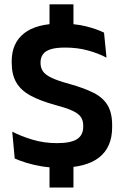

<svg xmlns="http://www.w3.org/2000/svg" viewBox="-20 -761 573 886"><path d="M319 -583.5H208.5V-741H319ZM319 104.5H208.5V-66H319ZM255 13Q210.5 13 171.8 6.5Q133 0 101.8 -9.8Q70.5 -19.5 48 -29.5L36.5 -153.5Q75.5 -133 129 -116.8Q182.5 -100.5 243 -100.5Q307 -100.5 335.5 -119Q364 -137.5 364 -176V-181.5Q364 -206.5 351.8 -222.8Q339.5 -239 311 -251.5Q282.5 -264 233.5 -277Q164.5 -296 120.2 -320.2Q76 -344.5 55 -380.8Q34 -417 34 -472V-478Q34 -562 90.8 -607Q147.5 -652 258.5 -652Q327.5 -652 377 -639.5Q426.5 -627 460 -610.5L471.5 -495Q434 -515 385.8 -528.2Q337.5 -541.5 280.5 -541.5Q238 -541.5 213.2 -533.5Q188.5 -525.5 177.8 -510Q167 -494.5 167 -472.5V-471Q167 -448.5 178.2 -432Q189.5 -415.5 218.5 -401.8Q247.5 -388 301 -373.5Q369 -354.5 412.2 -332.5Q455.5 -310.5 476.5 -275.5Q497.5 -240.5 497.5 -183V-174Q497.5 -81.5 437.2 -34.2Q377 13 255 13Z"/></svg>

Font: Anek Odia SemiBold
Style: Regular
Weight: 600
Version: Version 1.003